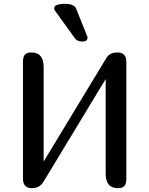

<svg xmlns="http://www.w3.org/2000/svg" viewBox="-20 -983 780 1003"><path d="M266 -929Q263 -933 263 -939Q263 -963 319 -963Q368 -963 378 -937L435 -795Q437 -791 437 -785Q437 -766 409 -766Q385 -766 372 -782ZM594 -709Q640 -709 640 -659V-50Q640 -23 630 -11.5Q620 0 596 0Q532 0 532 -77V-570L208 -35Q188 0 146 0Q100 0 100 -50V-659Q100 -686 110 -697.5Q120 -709 144 -709Q208 -709 208 -632V-139L532 -674Q539 -686 544 -691.5Q549 -697 562 -703Q575 -709 594 -709Z"/></svg>

Font: Marmelad
Style: Regular
Weight: 400
Designer: Manvel Shmavonyan
Foundry: Cyreal
Version: Version 1.001;PS 001.001;hotconv 1.0.88;makeotf.lib2.5.64775